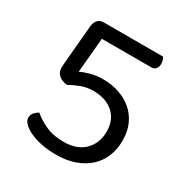

<svg xmlns="http://www.w3.org/2000/svg" viewBox="-147 -728 831 861"><g transform="rotate(30 269.0 -297.5)"><path d="M454 -608Q457 -603 460 -594.5Q463 -586 463 -576Q463 -559 455 -549.5Q447 -540 432 -540H176L160 -360Q177 -369 207 -377.5Q237 -386 272 -386Q317 -386 355.5 -373Q394 -360 423 -335.5Q452 -311 468.5 -274.5Q485 -238 485 -190Q485 -146 470 -109Q455 -72 426 -45Q397 -18 354.5 -2.5Q312 13 258 13Q215 13 179.5 5.5Q144 -2 119 -14Q94 -26 80.5 -40.5Q67 -55 67 -69Q67 -85 77.5 -96.5Q88 -108 99 -113Q121 -93 161 -73.5Q201 -54 258 -54Q327 -54 365 -92Q403 -130 403 -190Q403 -251 364 -285Q325 -319 262 -319Q227 -319 198 -308Q169 -297 144 -283Q117 -285 100.5 -299.5Q84 -314 84 -337Q84 -343 84.5 -352.5Q85 -362 86 -371L103 -562Q105 -583 116 -595.5Q127 -608 148 -608H454Z"/></g></svg>

Font: Baloo Da 2
Style: Regular
Weight: 400
Designer: Noopur Datye, Sulekha Rajkumar and Ek Type
Foundry: Ek Type
Version: Version 1.640;hotconv 1.0.111;makeotfexe 2.5.65597; ttfautoh